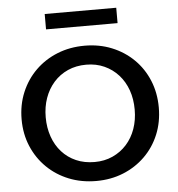

<svg xmlns="http://www.w3.org/2000/svg" viewBox="-59 -939 932 1008"><g transform="rotate(-5 407.0 -435.5)"><path d="M408 13Q330 13 264 -13.5Q198 -40 149 -88Q100 -136 72.5 -201Q45 -266 45 -343Q45 -420 72.5 -485.5Q100 -551 149 -599Q198 -647 264 -673.5Q330 -700 408 -700Q485 -700 550.5 -673.5Q616 -647 665 -599Q714 -551 741 -485.5Q768 -420 768 -343Q768 -266 741 -201Q714 -136 665 -88Q616 -40 550.5 -13.5Q485 13 408 13ZM408 -87Q460 -87 503 -106.5Q546 -126 577 -160.5Q608 -195 624.5 -241.5Q641 -288 641 -343Q641 -399 624.5 -445.5Q608 -492 577 -526.5Q546 -561 503 -580.5Q460 -600 408 -600Q354 -600 310.5 -580.5Q267 -561 236 -526Q205 -491 188.5 -444.5Q172 -398 172 -343Q172 -288 188.5 -241Q205 -194 236 -159.5Q267 -125 310.5 -106Q354 -87 408 -87ZM591 -884V-803H214V-884Z"/></g></svg>

Font: BioRhyme SemiBold
Style: Regular
Weight: 600
Designer: Aoife Mooney
Foundry: Aoife Mooney Type
Version: Version 1.600;gftools[0.9.33]